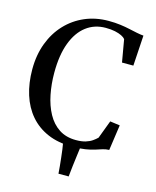

<svg xmlns="http://www.w3.org/2000/svg" viewBox="-135 -843 909 1119"><g transform="rotate(15 320.0 -284.0)"><path d="M327 183.5Q325.5 161.5 323.2 137.8Q321 114 318.2 89.8Q315.5 65.5 312.5 42Q309.5 18.5 305.5 -2.5L411 -2Q407.5 26 403.2 57.5Q399 89 395.2 121.2Q391.5 153.5 388.5 183.5ZM362 10.5Q278.5 10.5 215 -16.8Q151.5 -44 108.5 -94Q65.5 -144 43.8 -213Q22 -282 22 -365.5Q22 -452 48.8 -523Q75.5 -594 123.8 -645.2Q172 -696.5 237.2 -724.5Q302.5 -752.5 379.5 -752.5Q419 -752.5 450.8 -748.2Q482.5 -744 508.2 -738.2Q534 -732.5 556 -728Q578 -723.5 597 -722L585.5 -538H517L493.5 -673.5Q486.5 -682.5 470.5 -690.5Q454.5 -698.5 430.2 -703.8Q406 -709 373.5 -709Q306.5 -709 256.5 -671Q206.5 -633 178.8 -559.5Q151 -486 151 -379Q151 -310.5 163.5 -248Q176 -185.5 202.5 -136.8Q229 -88 271.5 -60Q314 -32 374 -32Q408 -32 431.8 -39.2Q455.5 -46.5 471.5 -57.8Q487.5 -69 498.5 -80L539.5 -189L599 -181L577 -27Q556.5 -26.5 537.8 -20.5Q519 -14.5 496.5 -7.2Q474 0 441.8 5.2Q409.5 10.5 362 10.5Z"/></g></svg>

Font: Merriweather 72pt Medium
Style: Regular
Weight: 500
Version: Version 2.100